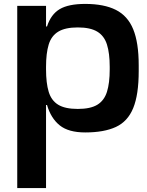

<svg xmlns="http://www.w3.org/2000/svg" viewBox="-20 -664 750 980"><path d="M68 296V-634H215V-529H220Q240 -591 285 -617.5Q330 -644 415 -644Q511 -644 571.5 -613.5Q632 -583 660 -514.5Q688 -446 688 -331V-301Q688 -181 660 -112.5Q632 -44 571.5 -16Q511 12 415 12Q330 12 285 -24Q240 -60 220 -128H215V296ZM377 -108Q442 -108 477 -129.5Q512 -151 526 -195.5Q540 -240 540 -310V-323Q540 -392 526 -436.5Q512 -481 476.5 -502.5Q441 -524 377 -524Q313 -524 277.5 -502.5Q242 -481 228.5 -436.5Q215 -392 215 -323V-310Q215 -240 228.5 -195.5Q242 -151 277 -129.5Q312 -108 377 -108Z"/></svg>

Font: Matangi Black
Style: Regular
Weight: 900
Designer: Prashant Pant
Foundry: The Graphic Ant
Version: Version 3.002